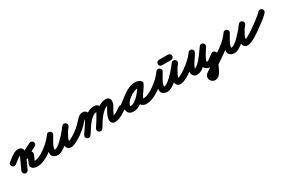

<svg xmlns="http://www.w3.org/2000/svg" viewBox="49 -1457 4069 2751"><g transform="rotate(-30 2083.5 -81.0)"><path d="M-37 -145Q-48 -160 -44.5 -178.5Q-41 -197 -26 -208Q2 -228 32.5 -252Q63 -276 96 -293Q129 -310 166 -310Q196 -310 216 -291Q236 -272 236 -241Q236 -208 221.5 -175.5Q207 -143 194 -113Q179 -80 164 -47Q149 -14 134 19Q134 19 134 19Q134 19 134 19Q126 36 108.5 42.5Q91 49 74 41Q57 33 50.5 15.5Q44 -2 52 -19Q67 -52 82 -85Q97 -118 112 -151Q121 -170 133.5 -195Q146 -220 146 -241Q146 -240 146 -240Q147 -238 147 -237Q148 -234 149 -232Q155 -222 165 -220Q166 -220 166 -220Q144 -220 118.5 -204Q93 -188 69 -168Q45 -148 26 -134Q11 -123 -7.5 -126.5Q-26 -130 -37 -145ZM351 -305Q367 -313 385 -307Q403 -301 411 -285Q420 -268 414 -250.5Q408 -233 391 -224Q340 -198 289 -172.5Q238 -147 186 -121Q168 -112 153 -121.5Q138 -131 131 -147Q125 -164 129 -181Q133 -198 153 -204Q173 -210 193.5 -213.5Q214 -217 236 -216Q236 -216 234 -216Q233 -216 233 -216Q259 -217 285 -206Q311 -195 323 -173.5Q335 -152 321 -121Q321 -121 321 -121Q321 -121 321 -121Q310 -97 299 -73Q288 -49 278 -25Q278 -25 277 -25Q277 -25 277 -25Q275 -21 275.5 -26.5Q276 -32 274 -35Q271 -42 265.5 -44.5Q260 -47 268 -46Q274 -45 283 -45Q327 -45 372 -67Q417 -89 452 -114Q467 -125 485.5 -121.5Q504 -118 515 -103Q526 -88 522.5 -69.5Q519 -51 504 -40Q457 -7 399.5 19Q342 45 283 45Q251 45 225 33Q199 21 189 -3Q179 -27 196 -63Q196 -63 196 -63Q196 -63 196 -63Q206 -87 217 -111Q228 -135 239 -159Q239 -159 239 -159Q239 -159 239 -159Q241 -162 239.5 -159.5Q238 -157 238 -154Q236 -147 238 -141Q240 -133 245 -128Q249 -125 250 -125Q247 -124 242.5 -125Q238 -126 235 -126Q235 -126 234 -126Q232 -126 232 -126Q218 -127 205 -124.5Q192 -122 179 -118Q160 -112 145 -121Q130 -130 124 -144Q118 -159 122.5 -175.5Q127 -192 146 -201Q197 -227 248 -253Q299 -279 351 -305Q351 -305 351 -305Q351 -305 351 -305Z M440 -52Q429 -67 432.5 -85.5Q436 -104 452 -114Q501 -148 547 -191Q593 -234 628 -283Q641 -301 658 -302.5Q675 -304 689 -295Q703 -286 709 -269.5Q715 -253 704 -235Q688 -206 666.5 -171.5Q645 -137 629 -101Q613 -65 613 -32Q613 -32 613 -32Q612 -37 609 -40Q606 -43 611 -41.5Q616 -40 619 -40Q640 -40 668.5 -59Q697 -78 729 -108Q761 -138 791 -171.5Q821 -205 844.5 -234Q868 -263 879 -279Q892 -297 910 -297Q928 -297 942 -287Q955 -277 960 -259.5Q965 -242 951 -225Q942 -213 931.5 -200.5Q921 -188 913 -175Q913 -175 913 -175Q914 -176 914 -176Q896 -143 875.5 -105.5Q855 -68 855 -30Q855 -28 855 -28Q855 -29 854 -30Q854 -30 854 -31Q853 -32 853 -32Q855 -28 856 -26Q856 -27 855 -29Q854 -31 852 -32Q849 -36 842 -39Q835 -42 839 -42Q850 -42 869 -50Q888 -58 909 -70Q930 -82 949 -94Q968 -106 979 -114Q979 -114 979 -114Q979 -114 979 -114Q994 -125 1012.5 -121.5Q1031 -118 1042 -103Q1053 -88 1049.5 -69.5Q1046 -51 1031 -40Q1008 -24 974 -3.5Q940 17 904.5 32.5Q869 48 839 48Q815 48 799 37.5Q783 27 775 12Q775 12 774 11Q774 10 774 10Q765 -7 765 -30Q765 -81 788 -127.5Q811 -174 834 -218Q834 -218 835 -219Q835 -219 835 -219Q844 -236 856.5 -251Q869 -266 881 -281Q894 -298 912 -298.5Q930 -299 943 -289Q956 -279 960.5 -262Q965 -245 953 -227Q934 -201 905.5 -165.5Q877 -130 841.5 -92.5Q806 -55 767.5 -22.5Q729 10 691 30Q653 50 619 50Q582 50 552.5 29.5Q523 9 523 -32Q523 -75 540 -118Q557 -161 581 -201.5Q605 -242 626 -279Q636 -298 654 -299Q672 -300 687 -291Q701 -282 707.5 -265Q714 -248 702 -231Q662 -175 610.5 -127Q559 -79 502 -40Q487 -29 468.5 -32.5Q450 -36 440 -52Z M1030 -40Q1014 -29 996 -32.5Q978 -36 967 -51Q956 -67 959.5 -85Q963 -103 978 -114Q1027 -148 1068 -187Q1089 -208 1113 -236Q1137 -264 1164.5 -285Q1192 -306 1226 -306Q1261 -306 1282 -282Q1303 -258 1303 -224Q1303 -199 1287 -163Q1271 -127 1247.5 -89Q1224 -51 1200.5 -17.5Q1177 16 1162 38Q1162 38 1162 38Q1162 38 1162 38Q1151 53 1133 56.5Q1115 60 1099 49Q1084 38 1080.5 20Q1077 2 1088 -14Q1096 -25 1111 -46.5Q1126 -68 1143.5 -94.5Q1161 -121 1177 -147Q1193 -173 1203 -193.5Q1213 -214 1213 -224Q1213 -227 1215.5 -223Q1218 -219 1221 -217Q1222 -217 1224.5 -216.5Q1227 -216 1226 -216Q1224 -216 1223 -215Q1202 -204 1181 -178Q1160 -152 1143 -135Q1091 -83 1030 -40Q1030 -40 1030 -40Q1030 -40 1030 -40ZM1162 38Q1151 53 1133 56.5Q1115 60 1099 49Q1084 38 1080.5 20Q1077 2 1088 -14Q1117 -55 1150 -104.5Q1183 -154 1222 -198.5Q1261 -243 1308 -271.5Q1355 -300 1413 -300Q1446 -300 1470.5 -280Q1495 -260 1495 -225Q1495 -201 1479 -165.5Q1463 -130 1440 -91Q1417 -52 1394.5 -17.5Q1372 17 1358 39Q1358 39 1358 39Q1358 39 1358 39Q1348 54 1329.5 58Q1311 62 1295 52Q1280 42 1276 23.5Q1272 5 1282 -11Q1290 -23 1304.5 -45.5Q1319 -68 1336.5 -95.5Q1354 -123 1369.5 -149.5Q1385 -176 1395 -196.5Q1405 -217 1405 -225Q1405 -226 1405 -223.5Q1405 -221 1406 -220Q1408 -215 1412.5 -212.5Q1417 -210 1413 -210Q1372 -210 1336 -183Q1300 -156 1268 -116Q1236 -76 1209.5 -34.5Q1183 7 1162 38Q1162 38 1162 38Q1162 38 1162 38ZM1358 38Q1349 54 1331 58.5Q1313 63 1297 53Q1281 44 1276 26Q1271 8 1281 -9Q1306 -50 1338.5 -99.5Q1371 -149 1412 -195Q1453 -241 1500.5 -271Q1548 -301 1602 -303Q1645 -304 1662 -282Q1679 -260 1676.5 -227.5Q1674 -195 1659 -167Q1647 -145 1631 -119Q1615 -93 1603 -66.5Q1591 -40 1591 -16Q1591 -16 1591 -17Q1589 -26 1581 -32.5Q1573 -39 1564 -40Q1565 -40 1563 -40Q1589 -40 1617.5 -52.5Q1646 -65 1672 -82.5Q1698 -100 1718 -114Q1718 -114 1718 -114Q1718 -114 1718 -114Q1734 -125 1752.5 -121.5Q1771 -118 1781 -103Q1792 -87 1788.5 -68.5Q1785 -50 1770 -40Q1740 -20 1706.5 1Q1673 22 1636.5 36Q1600 50 1563 50Q1534 50 1517.5 30.5Q1501 11 1501 -16Q1501 -50 1514 -83Q1527 -116 1545.5 -148Q1564 -180 1580 -209Q1590 -229 1587.5 -231.5Q1585 -234 1593 -222Q1600 -212 1604 -212.5Q1608 -213 1606 -213Q1567 -212 1530 -183.5Q1493 -155 1460.5 -114.5Q1428 -74 1401.5 -32.5Q1375 9 1358 38Q1358 38 1358 38Q1358 38 1358 38Z M1737 -51Q1726 -67 1729.5 -85Q1733 -103 1748 -114Q1787 -141 1826.5 -173.5Q1866 -206 1908 -235Q1950 -264 1995.5 -283Q2041 -302 2092 -302Q2113 -302 2134 -296Q2155 -290 2173 -278Q2191 -265 2192.5 -247.5Q2194 -230 2185 -217Q2176 -203 2159.5 -197Q2143 -191 2124 -202Q2115 -207 2108.5 -209Q2102 -211 2090 -211Q2062 -211 2024 -195.5Q1986 -180 1949.5 -154Q1913 -128 1889 -96.5Q1865 -65 1865 -34Q1865 -29 1861 -34Q1857 -39 1861 -38Q1864 -38 1869 -38Q1904 -38 1940.5 -61.5Q1977 -85 2010 -121Q2043 -157 2069 -194.5Q2095 -232 2111 -260Q2121 -279 2139 -282.5Q2157 -286 2172 -277Q2186 -269 2193 -252.5Q2200 -236 2189 -216Q2181 -200 2163 -175Q2145 -150 2126.5 -122Q2108 -94 2094.5 -70Q2081 -46 2081 -32Q2081 -30 2080.5 -33.5Q2080 -37 2079 -39Q2075 -44 2078 -42Q2081 -40 2087 -40Q2116 -40 2148 -52Q2180 -64 2210 -81Q2240 -98 2263 -114Q2278 -125 2296.5 -121.5Q2315 -118 2326 -103Q2337 -88 2333.5 -69.5Q2330 -51 2315 -40Q2284 -19 2245.5 2Q2207 23 2166 36.5Q2125 50 2087 50Q2051 50 2021 29Q1991 8 1991 -32Q1991 -61 2004 -90.5Q2017 -120 2037 -149.5Q2057 -179 2077 -206.5Q2097 -234 2111 -260Q2121 -279 2139 -282.5Q2157 -286 2172 -277Q2186 -269 2193 -252.5Q2200 -236 2189 -216Q2167 -176 2133.5 -129.5Q2100 -83 2058 -41.5Q2016 0 1968 26Q1920 52 1869 52Q1828 52 1801.5 30.5Q1775 9 1775 -34Q1775 -75 1795.5 -113.5Q1816 -152 1849.5 -186Q1883 -220 1924.5 -246Q1966 -272 2009 -286.5Q2052 -301 2090 -301Q2133 -301 2170 -280Q2188 -269 2189.5 -251.5Q2191 -234 2181 -219Q2172 -204 2155 -198Q2138 -192 2121 -204Q2115 -209 2107 -210.5Q2099 -212 2092 -212Q2052 -212 2013 -194Q1974 -176 1937.5 -148.5Q1901 -121 1866.5 -91.5Q1832 -62 1800 -40Q1784 -29 1766 -32.5Q1748 -36 1737 -51Z M2251 -52Q2240 -67 2243.5 -85.5Q2247 -104 2263 -114Q2312 -148 2358 -191Q2404 -234 2439 -283Q2452 -301 2469 -302.5Q2486 -304 2500 -295Q2514 -286 2520 -269.5Q2526 -253 2515 -235Q2499 -206 2477.5 -171.5Q2456 -137 2440 -101Q2424 -65 2424 -32Q2424 -32 2424 -32Q2423 -37 2420 -40Q2417 -43 2422 -41.5Q2427 -40 2430 -40Q2451 -40 2479.5 -59Q2508 -78 2540 -108Q2572 -138 2602 -171.5Q2632 -205 2655.5 -234Q2679 -263 2690 -279Q2703 -297 2721 -297Q2739 -297 2753 -287Q2766 -277 2771 -259.5Q2776 -242 2762 -225Q2753 -213 2742.5 -200.5Q2732 -188 2724 -175Q2724 -175 2724 -175Q2725 -176 2725 -176Q2707 -143 2686.5 -105.5Q2666 -68 2666 -30Q2666 -28 2666 -28Q2666 -29 2665 -30Q2665 -30 2665 -31Q2664 -32 2664 -32Q2666 -28 2667 -26Q2667 -27 2666 -29Q2665 -31 2663 -32Q2660 -36 2653 -39Q2646 -42 2650 -42Q2661 -42 2680 -50Q2699 -58 2720 -70Q2741 -82 2760 -94Q2779 -106 2790 -114Q2790 -114 2790 -114Q2790 -114 2790 -114Q2805 -125 2823.5 -121.5Q2842 -118 2853 -103Q2864 -88 2860.5 -69.5Q2857 -51 2842 -40Q2819 -24 2785 -3.5Q2751 17 2715.5 32.5Q2680 48 2650 48Q2626 48 2610 37.5Q2594 27 2586 12Q2586 12 2585 11Q2585 10 2585 10Q2576 -7 2576 -30Q2576 -81 2599 -127.5Q2622 -174 2645 -218Q2645 -218 2646 -219Q2646 -219 2646 -219Q2655 -236 2667.5 -251Q2680 -266 2692 -281Q2705 -298 2723 -298.5Q2741 -299 2754 -289Q2767 -279 2771.5 -262Q2776 -245 2764 -227Q2745 -201 2716.5 -165.5Q2688 -130 2652.5 -92.5Q2617 -55 2578.5 -22.5Q2540 10 2502 30Q2464 50 2430 50Q2393 50 2363.5 29.5Q2334 9 2334 -32Q2334 -75 2351 -118Q2368 -161 2392 -201.5Q2416 -242 2437 -279Q2447 -298 2465 -299Q2483 -300 2498 -291Q2512 -282 2518.5 -265Q2525 -248 2513 -231Q2473 -175 2421.5 -127Q2370 -79 2313 -40Q2298 -29 2279.5 -32.5Q2261 -36 2251 -52ZM2553 -319Q2534 -319 2521 -332Q2508 -345 2508 -364Q2508 -383 2521 -396Q2534 -409 2553 -409Q2590 -409 2627 -409Q2664 -409 2701 -409Q2701 -409 2701 -409Q2701 -409 2701 -409Q2720 -409 2733 -396Q2746 -383 2746 -364Q2746 -345 2733 -332Q2720 -319 2701 -319Q2664 -319 2627 -319Q2590 -319 2553 -319Q2553 -319 2553 -319Q2553 -319 2553 -319Z M2841 -40Q2825 -29 2807 -32.5Q2789 -36 2778 -51Q2767 -67 2770.5 -85Q2774 -103 2789 -114Q2841 -150 2889.5 -193.5Q2938 -237 2975 -288Q2987 -305 3004.5 -307Q3022 -309 3035 -301Q3049 -292 3055 -276Q3061 -260 3052 -242Q3040 -219 3021 -191.5Q3002 -164 2982.5 -135Q2963 -106 2949.5 -78Q2936 -50 2936 -26Q2936 -26 2936 -27Q2934 -34 2925 -38Q2923 -39 2919.5 -39Q2916 -39 2918 -39Q2941 -39 2968 -58Q2995 -77 3022 -106.5Q3049 -136 3074.5 -170Q3100 -204 3121 -234.5Q3142 -265 3157 -284Q3169 -302 3186.5 -303.5Q3204 -305 3218 -296Q3231 -287 3237 -270.5Q3243 -254 3232 -235Q3220 -216 3203.5 -190Q3187 -164 3170 -136.5Q3153 -109 3142 -82.5Q3131 -56 3131 -36Q3131 -34 3131 -36.5Q3131 -39 3130 -41Q3130 -42 3134 -41Q3138 -40 3139 -40Q3148 -40 3170 -54.5Q3192 -69 3215.5 -86.5Q3239 -104 3253 -114Q3267 -123 3281.5 -121.5Q3296 -120 3307 -111Q3318 -102 3322.5 -87.5Q3327 -73 3320 -58Q3297 -8 3273.5 43Q3250 94 3227 145Q3227 145 3227 145Q3227 145 3227 145Q3216 168 3199.5 191.5Q3183 215 3161 231Q3139 247 3110 247Q3109 247 3108 247Q3108 247 3108 247Q3109 247 3109 247Q3077 247 3052 223.5Q3027 200 3027 167Q3027 144 3039.5 125Q3052 106 3071 94Q3071 94 3071 94Q3071 94 3071 94Q3147 42 3223 -9.5Q3299 -61 3374 -114Q3389 -125 3407.5 -121.5Q3426 -118 3437 -103Q3448 -88 3444.5 -69.5Q3441 -51 3426 -40Q3350 13 3274 65Q3198 117 3121 168Q3121 168 3121 168Q3121 168 3121 168Q3116 172 3116 172Q3117 171 3117 169Q3117 168 3117 167Q3117 165 3117 165Q3117 164 3116 163Q3115 157 3110 157Q3109 157 3109 157Q3108 157 3109 157Q3110 157 3110 157Q3110 157 3110 157Q3110 157 3110 157Q3110 157 3110 157Q3110 157 3110 157Q3114 157 3121.5 146.5Q3129 136 3136 124Q3143 112 3145 107Q3145 107 3145 107Q3145 107 3145 107Q3168 57 3191.5 6Q3215 -45 3238 -96Q3245 -111 3261.5 -107.5Q3278 -104 3292 -92Q3306 -81 3312 -65.5Q3318 -50 3305 -40Q3282 -25 3254 -3.5Q3226 18 3196 34Q3166 50 3139 50Q3103 50 3072 26.5Q3041 3 3041 -36Q3041 -78 3060.5 -120.5Q3080 -163 3106.5 -204Q3133 -245 3154 -281Q3165 -299 3183 -300.5Q3201 -302 3215 -292Q3230 -283 3236 -266Q3242 -249 3229 -232Q3203 -195 3170 -147Q3137 -99 3097.5 -54Q3058 -9 3013 20.5Q2968 50 2919 51Q2886 51 2866 28Q2846 5 2846 -26Q2846 -61 2859.5 -94.5Q2873 -128 2893.5 -160Q2914 -192 2935 -222.5Q2956 -253 2972 -283Q2981 -301 2999 -302.5Q3017 -304 3032 -295Q3047 -286 3053.5 -269.5Q3060 -253 3048 -236Q3007 -179 2953 -129.5Q2899 -80 2841 -40Q2841 -40 2841 -40Q2841 -40 2841 -40Z M3362 -52Q3351 -67 3354.5 -85.5Q3358 -104 3374 -114Q3423 -148 3469 -191Q3515 -234 3550 -283Q3563 -301 3580 -302.5Q3597 -304 3611 -295Q3625 -286 3631 -269.5Q3637 -253 3626 -235Q3610 -206 3588.5 -171.5Q3567 -137 3551 -101Q3535 -65 3535 -32Q3535 -32 3535 -32Q3534 -37 3531 -40Q3528 -43 3533 -41.5Q3538 -40 3541 -40Q3562 -40 3590.5 -59Q3619 -78 3651 -108Q3683 -138 3713 -171.5Q3743 -205 3766.5 -234Q3790 -263 3801 -279Q3814 -297 3832 -297Q3850 -297 3864 -287Q3877 -277 3882 -259.5Q3887 -242 3873 -225Q3864 -213 3853.5 -200.5Q3843 -188 3835 -175Q3835 -175 3835 -175Q3836 -176 3836 -176Q3818 -143 3797.5 -105.5Q3777 -68 3777 -30Q3777 -28 3777 -28Q3777 -29 3776 -30Q3776 -30 3776 -31Q3775 -32 3775 -32Q3777 -28 3778 -26Q3778 -27 3777 -29Q3776 -31 3774 -32Q3771 -36 3764 -39Q3757 -42 3761 -42Q3772 -42 3791 -50Q3810 -58 3831 -70Q3852 -82 3871 -94Q3890 -106 3901 -114Q3901 -114 3901 -114Q3901 -114 3901 -114Q3916 -125 3934.5 -121.5Q3953 -118 3964 -103Q3975 -88 3971.5 -69.5Q3968 -51 3953 -40Q3930 -24 3896 -3.5Q3862 17 3826.5 32.5Q3791 48 3761 48Q3737 48 3721 37.5Q3705 27 3697 12Q3697 12 3696 11Q3696 10 3696 10Q3687 -7 3687 -30Q3687 -81 3710 -127.5Q3733 -174 3756 -218Q3756 -218 3757 -219Q3757 -219 3757 -219Q3766 -236 3778.5 -251Q3791 -266 3803 -281Q3816 -298 3834 -298.5Q3852 -299 3865 -289Q3878 -279 3882.5 -262Q3887 -245 3875 -227Q3856 -201 3827.5 -165.5Q3799 -130 3763.5 -92.5Q3728 -55 3689.5 -22.5Q3651 10 3613 30Q3575 50 3541 50Q3504 50 3474.5 29.5Q3445 9 3445 -32Q3445 -75 3462 -118Q3479 -161 3503 -201.5Q3527 -242 3548 -279Q3558 -298 3576 -299Q3594 -300 3609 -291Q3623 -282 3629.5 -265Q3636 -248 3624 -231Q3584 -175 3532.5 -127Q3481 -79 3424 -40Q3409 -29 3390.5 -32.5Q3372 -36 3362 -52Z M3889 -50Q3879 -65 3882 -83.5Q3885 -102 3900 -112Q3960 -155 4021.5 -199Q4083 -243 4135 -296Q4135 -296 4135 -296Q4135 -296 4135 -296Q4148 -309 4166.5 -309Q4185 -309 4199 -296Q4212 -283 4212 -264.5Q4212 -246 4199 -232Q4145 -177 4080 -130.5Q4015 -84 3952 -39Q3937 -28 3918.5 -31Q3900 -34 3889 -50Z"/></g></svg>

Font: FRB American Cursive Black
Style: Bold Italic
Weight: 900
Italic angle: -25°
Version: Version 2.0;Modular Font Editor K font №1